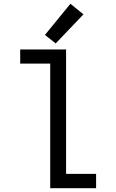

<svg xmlns="http://www.w3.org/2000/svg" viewBox="-20 -997 616 1017"><path d="M246 0H489V-76H330V-735H87V-660H246ZM275 -767 422 -921 353 -977 218 -812Z"/></svg>

Font: Iosevka SS01 Extended
Style: Regular
Weight: 400
Width: 7
Monospace: yes
Designer: Belleve Invis
Foundry: Belleve Invis
Version: Version 3.4.7; ttfautohint (v1.8.3)